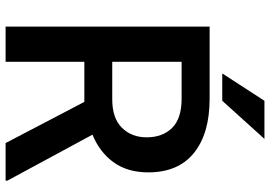

<svg xmlns="http://www.w3.org/2000/svg" viewBox="-156 -786 942 669"><g transform="rotate(90 314.5 -451.0)"><path d="M478 0 334.5 -274.4H194.8V0H72.3V-710.9H323.7Q444.8 -710.9 512.5 -656.2Q580.1 -601.6 580.1 -497.1Q580.1 -424.8 544.9 -376.2Q509.8 -327.6 448.7 -302.7L608.9 -6.3V0ZM323.7 -613.3H194.8V-371.6H325.7Q391.6 -371.6 424.8 -405.5Q458 -439.5 458 -491.2Q458 -546.9 425.3 -580.1Q392.6 -613.3 323.7 -613.3ZM235.4 -754.9 330.6 -901.9H463.4L330.6 -754.9Z"/></g></svg>

Font: Vazirmatn FD Medium
Style: Regular
Weight: 500
Designer: Saber Rastikerdar
Foundry: Saber Rastikerdar
Version: Version 33.003